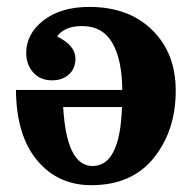

<svg xmlns="http://www.w3.org/2000/svg" viewBox="-20 -525 560 558"><path d="M163.6 -213.9Q173.3 -42.5 249 -42.5Q329.1 -42.5 334.5 -213.9ZM490.7 -261.7Q490.7 -145.5 427 -66.2Q363.3 13.2 245.6 13.2Q147.5 13.2 87.4 -59.6Q27.3 -132.3 26.4 -263.7H335.4Q334.5 -352.5 306.2 -400.9Q277.8 -449.2 218.8 -449.2Q167 -449.2 146 -418.9Q199.2 -393.1 199.2 -354.5Q199.2 -325.7 180.2 -308.6Q161.1 -291.5 131.8 -291.5Q96.7 -291.5 76.4 -314.5Q56.2 -337.4 56.2 -371.1Q56.2 -426.8 106.4 -465.8Q156.7 -504.9 239.7 -504.9Q354 -504.9 422.4 -437.7Q490.7 -370.6 490.7 -261.7Z"/></svg>

Font: Munson
Style: Bold
Weight: 700
Designer: Paul James MIller
Foundry: High-Logic / Made with FontCreator
Version: Version 2.10;May 5, 2019;FontCreator 11.5.0.2430 64-bit